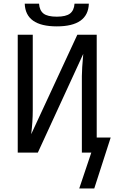

<svg xmlns="http://www.w3.org/2000/svg" viewBox="-20 -853 640 1073"><path d="M79.1 0V-658.7H163.1V-236.8Q163.1 -173.3 154.3 -103L412.1 -658.7H520.5V-84.5H598.6L506.8 200.2H422.9L490.2 0H437.5V-427.7Q437.5 -465.8 445.3 -551.8L191.4 0ZM297.4 -705.6Q122.6 -705.6 118.2 -832.5H198.2Q200.7 -794.9 223.1 -777.3Q245.6 -759.8 297.4 -759.8Q348.6 -759.8 371.3 -777.3Q394 -794.9 396.5 -832.5H476.6Q472.2 -705.6 297.4 -705.6Z"/></svg>

Font: Cousine
Style: Regular
Weight: 400
Monospace: yes
Designer: Steve Matteson
Foundry: Monotype Imaging Inc.
Version: Version 1.21